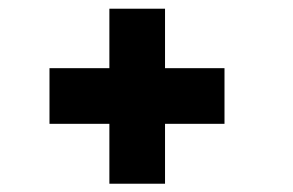

<svg xmlns="http://www.w3.org/2000/svg" viewBox="-20 -530 690 452"><path d="M237.5 -97.5V-238.5H96.5V-369.5H237.5V-509.5H368.5V-369.5H508.5V-238.5H368.5V-97.5Z"/></svg>

Font: Trispace
Style: Bold
Weight: 700
Designer: Tyler Finck
Foundry: Etcetera Type Company
Version: Version 1.210; ttfautohint (v1.8.3)